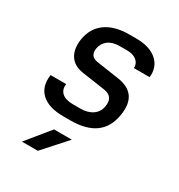

<svg xmlns="http://www.w3.org/2000/svg" viewBox="-187 -682 973 1046"><g transform="rotate(30 300.0 -159.0)"><path d="M233 8Q140 8 94.5 -34Q49 -76 60 -152H158Q153 -116 175.5 -95.5Q198 -75 246 -75H290Q338 -75 368 -96Q398 -117 404 -155Q415 -221 350 -230L206 -251Q148 -260 122.5 -299.5Q97 -339 106 -402Q118 -478 173.5 -518Q229 -558 321 -558H366Q449 -558 494.5 -518.5Q540 -479 533 -412H434Q436 -440 414.5 -458.5Q393 -477 353 -477H308Q263 -477 236 -457Q209 -437 203 -403Q194 -348 248 -341L383 -321Q525 -302 500 -155Q474 8 277 8ZM106 240 224 95H336L206 240Z"/></g></svg>

Font: JetBrains Mono NL Medium
Style: Italic
Weight: 500
Italic angle: -9°
Monospace: yes
Designer: Philipp Nurullin, Konstantin Bulenkov
Foundry: JetBrains
Version: Version 2.305; ttfautohint (v1.8.4.7-5d5b)